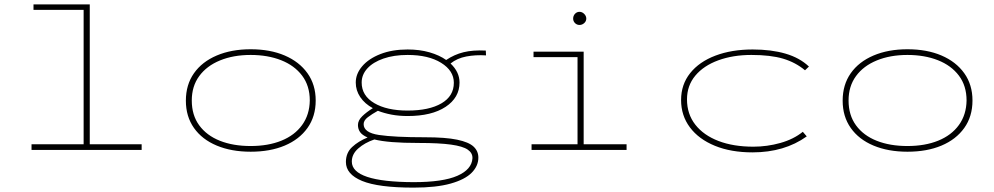

<svg xmlns="http://www.w3.org/2000/svg" viewBox="-20 -685 4540 877"><path d="M124 0V-26H362V-640H133V-665H390V-26H627V0Z M1125 8Q1037 8 970 -20Q903 -48 866 -100.5Q829 -153 829 -225Q829 -298 866 -350.5Q903 -403 970 -431.5Q1037 -460 1125 -460Q1214 -460 1280.5 -431.5Q1347 -403 1384.5 -350.5Q1422 -298 1422 -226Q1422 -153 1384.5 -100.5Q1347 -48 1280.5 -20Q1214 8 1125 8ZM1125 -18Q1205 -18 1265.5 -42.5Q1326 -67 1360 -114Q1394 -161 1395 -226Q1395 -293 1360 -339.5Q1325 -386 1264 -410Q1203 -434 1125 -434Q1046 -434 985 -409Q924 -384 890 -337.5Q856 -291 856 -226Q856 -159 890 -112.5Q924 -66 984.5 -42Q1045 -18 1125 -18Z M1842 -155Q1802 -155 1768 -161.5Q1734 -168 1706 -179Q1679 -164 1660 -149.5Q1641 -135 1641 -118Q1641 -79 1711 -68.5Q1781 -58 1922 -58Q2015 -58 2068 -47Q2121 -36 2143 -15.5Q2165 5 2165 35Q2165 73 2134.5 104Q2104 135 2038.5 153.5Q1973 172 1869 172Q1708 172 1634 141.5Q1560 111 1560 55Q1560 13 1588.5 -13.5Q1617 -40 1659 -57Q1634 -68 1624.5 -82Q1615 -96 1615 -114Q1615 -135 1634.5 -154Q1654 -173 1683 -191Q1646 -211 1625.5 -241.5Q1605 -272 1605 -308Q1605 -348 1634.5 -382.5Q1664 -417 1717.5 -438Q1771 -459 1842 -459Q1897 -459 1942 -446Q1987 -433 2018 -411Q2055 -436 2097.5 -446.5Q2140 -457 2199 -454L2200 -432Q2152 -435 2110 -427Q2068 -419 2038 -395Q2079 -356 2079 -308Q2079 -239 2015.5 -197Q1952 -155 1842 -155ZM1842 -180Q1940 -180 1996.5 -213Q2053 -246 2053 -307Q2053 -362 1995 -398Q1937 -434 1842 -434Q1779 -434 1731.5 -417.5Q1684 -401 1658 -372.5Q1632 -344 1632 -308Q1632 -248 1689.5 -214Q1747 -180 1842 -180ZM1869 147Q2003 147 2069 118Q2135 89 2138 38Q2139 14 2116.5 -1.5Q2094 -17 2040 -24.5Q1986 -32 1894 -32Q1821 -32 1771.5 -36Q1722 -40 1690 -48Q1646 -33 1616.5 -7Q1587 19 1587 53Q1587 146 1869 147Z M2408 0V-26H2618V-424H2417V-449H2646V-26H2842V0ZM2627 -571Q2615 -571 2606.5 -579.5Q2598 -588 2598 -600Q2598 -613 2606.5 -622Q2615 -631 2627 -631Q2639 -631 2648.5 -621.5Q2658 -612 2658 -600Q2658 -588 2648.5 -579.5Q2639 -571 2627 -571Z M3417 11Q3319 11 3245.5 -19Q3172 -49 3131.5 -103Q3091 -157 3091 -228Q3091 -299 3132.5 -351Q3174 -403 3248 -431Q3322 -459 3418 -459Q3503 -459 3568 -440Q3633 -421 3675 -381L3657 -364Q3614 -400 3557 -417Q3500 -434 3412 -434Q3328 -434 3261 -409.5Q3194 -385 3156 -339.5Q3118 -294 3118 -231Q3118 -164 3156 -115.5Q3194 -67 3262 -41Q3330 -15 3421 -15Q3484 -15 3544.5 -32Q3605 -49 3647 -83L3665 -62Q3563 11 3417 11Z M4125 8Q4037 8 3970 -20Q3903 -48 3866 -100.5Q3829 -153 3829 -225Q3829 -298 3866 -350.5Q3903 -403 3970 -431.5Q4037 -460 4125 -460Q4214 -460 4280.5 -431.5Q4347 -403 4384.5 -350.5Q4422 -298 4422 -226Q4422 -153 4384.5 -100.5Q4347 -48 4280.5 -20Q4214 8 4125 8ZM4125 -18Q4205 -18 4265.5 -42.5Q4326 -67 4360 -114Q4394 -161 4395 -226Q4395 -293 4360 -339.5Q4325 -386 4264 -410Q4203 -434 4125 -434Q4046 -434 3985 -409Q3924 -384 3890 -337.5Q3856 -291 3856 -226Q3856 -159 3890 -112.5Q3924 -66 3984.5 -42Q4045 -18 4125 -18Z"/></svg>

Font: Inconsolata ExtraExpanded ExtraLight
Style: Regular
Weight: 200
Width: 8
Monospace: yes
Designer: Raph Levien, Cyreal, Brenton Simpson
Foundry: Raph Levien, Cyreal, Google
Version: Version 3.100; ttfautohint (v1.8.4.7-5d5b)